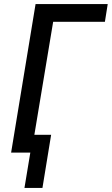

<svg xmlns="http://www.w3.org/2000/svg" viewBox="-20 -755 553 950"><path d="M101 175 130 0H35L156 -735H513L499 -647H243L150 -88H233L190 175Z"/></svg>

Font: Iosevka Curly Semibold
Style: Italic
Weight: 600
Italic angle: -9°
Monospace: yes
Designer: Belleve Invis
Foundry: Belleve Invis
Version: Version 22.1.2; ttfautohint (v1.8.4)